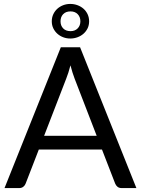

<svg xmlns="http://www.w3.org/2000/svg" viewBox="-20 -957 717 977"><path d="M472 -266 359.5 -557.5Q354.5 -570.5 349 -587.8Q343.5 -605 338.5 -624.5Q328 -584 317 -557L204.5 -266ZM674 0H599Q586 0 578 -6.5Q570 -13 566 -23L499 -196H177.5L110.5 -23Q107.5 -14 99 -7Q90.5 0 78 0H3L289.5 -716.5H387.5ZM243.5 -848.5Q243.5 -868 251.2 -884.5Q259 -901 271.8 -912.5Q284.5 -924 301.5 -930.5Q318.5 -937 337.5 -937Q357 -937 374.5 -930.5Q392 -924 405 -912.5Q418 -901 425.8 -884.5Q433.5 -868 433.5 -848.5Q433.5 -829 425.8 -813Q418 -797 405 -785.5Q392 -774 374.5 -767.5Q357 -761 337.5 -761Q318.5 -761 301.5 -767.5Q284.5 -774 271.8 -785.5Q259 -797 251.2 -813Q243.5 -829 243.5 -848.5ZM288 -848.5Q288 -826.5 301.5 -812.5Q315 -798.5 339 -798.5Q361.5 -798.5 375.2 -812.5Q389 -826.5 389 -848.5Q389 -871 375.2 -885Q361.5 -899 339 -899Q315 -899 301.5 -885Q288 -871 288 -848.5Z"/></svg>

Font: Lato 2
Style: Regular
Weight: 400
Designer: Lukasz Dziedzic with Adam Twardoch and Botio Nikoltchev
Foundry: tyPoland Lukasz Dziedzic
Version: Version 2.015; 2015-08-06; http://www.latofonts.com/